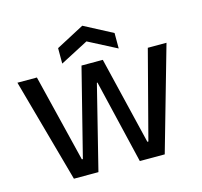

<svg xmlns="http://www.w3.org/2000/svg" viewBox="-102 -812 970 923"><g transform="rotate(-15 383.0 -350.0)"><path d="M155 0 12 -516H109L216 -80H221L331 -516H437L542 -80H547L661 -516H754L607 0H483L384 -417H381L277 0ZM244 -549V-626L384 -700L525 -626V-549L384 -622Z"/></g></svg>

Font: Bricolage Grotesque 96pt
Style: Regular
Weight: 400
Version: Version 1.001;gftools[0.9.33.dev8+g029e19f]